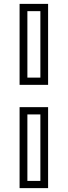

<svg xmlns="http://www.w3.org/2000/svg" viewBox="-20 -770 349 990"><path d="M81 -332.5V-750H228V-332.5ZM121.2 -369.8H188.2V-712.5H121.2ZM81 200V-217.5H228V200ZM121.2 162.8H188.2V-180H121.2Z"/></svg>

Font: Tourney Thin
Style: Regular
Weight: 100
Designer: Tyler Finck
Foundry: Etcetera Type Co
Version: Version 1.015